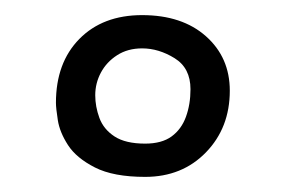

<svg xmlns="http://www.w3.org/2000/svg" viewBox="-20 -729 378 254"><path d="M172 -495Q130 -495 105.5 -507.5Q81 -520 70 -537Q59 -554 56.5 -570Q54 -586 54 -593Q54 -646 85 -677.5Q116 -709 168 -709Q221 -709 252.5 -681Q284 -653 284 -609Q284 -560 252.5 -527.5Q221 -495 172 -495ZM172 -539Q194 -539 207 -548.5Q220 -558 226 -574.5Q232 -591 232 -611Q232 -639 211 -652Q190 -665 168 -665Q149 -665 135 -656Q121 -647 113.5 -633Q106 -619 106 -603Q106 -588 111.5 -573Q117 -558 131.5 -548.5Q146 -539 172 -539Z"/></svg>

Font: Truculenta ExtraBold
Style: Regular
Weight: 800
Version: Version 1.002